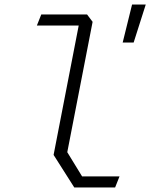

<svg xmlns="http://www.w3.org/2000/svg" viewBox="-20 -829 664 849"><path d="M308.5 0H489L508.5 -49H343L277.5 -156L389.5 -732.5L365 -765H162.5L143 -716H328L217 -144ZM522.5 -641H571L624.5 -809H564Z"/></svg>

Font: Monaspace Krypton ExtraLight
Style: Italic
Weight: 200
Italic angle: -11°
Designer: Riley Cran & the Lettermatic Team
Foundry: Lettermatic
Version: Version 1.101 (Monaspace Krypton)